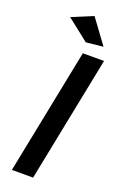

<svg xmlns="http://www.w3.org/2000/svg" viewBox="-171 -954 644 1004"><g transform="rotate(20 151.0 -452.0)"><path d="M297 -700 157 0H39L179 -700ZM170 -904 269 -769 174 -759 52 -855Z"/></g></svg>

Font: Argentum Sans
Style: Italic
Weight: 400
Italic angle: -11.3099°
Designer: Julieta Ulanovsky, Owen Earl, Rasmus Andersson, Cristiano Sobral
Foundry: The Argentum Sans Project Authors
Version: Version 3.131; ttfautohint (v1.8.4.7-5d5b-dirty)